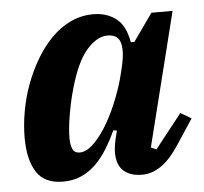

<svg xmlns="http://www.w3.org/2000/svg" viewBox="-44 -582 681 641"><g transform="rotate(-5 296.0 -262.0)"><path d="M143 12Q80 12 53.5 -30Q27 -72 27 -145Q27 -187 35 -232.5Q43 -278 59 -321.5Q75 -365 98 -404Q121 -443 150 -472.5Q179 -502 214.5 -519Q250 -536 291 -536Q335 -536 366.5 -512.5Q398 -489 408 -432H420L485 -524H556L444 -76L462 -68L552 -182L588 -161L532 -76Q501 -29 470.5 -8.5Q440 12 408 12Q383 12 366.5 5Q350 -2 340.5 -13Q331 -24 327 -38.5Q323 -53 323 -67Q323 -82 326 -98.5Q329 -115 332 -126L336 -142L324 -144Q310 -113 292.5 -84.5Q275 -56 253.5 -34.5Q232 -13 204.5 -0.5Q177 12 143 12ZM206 -80Q230 -80 255.5 -106Q281 -132 302.5 -170Q324 -208 340.5 -251Q357 -294 365 -328L372 -357Q383 -405 375 -433Q367 -461 332 -461Q297 -461 262.5 -422Q228 -383 203 -294Q192 -256 184 -209.5Q176 -163 176 -131Q176 -108 182.5 -94Q189 -80 206 -80Z"/></g></svg>

Font: IBM Plex Serif
Style: Bold Italic
Weight: 700
Italic angle: -14°
Designer: Mike Abbink, Paul van der Laan, Pieter van Rosmalen
Foundry: Bold Monday
Version: Version 3.001